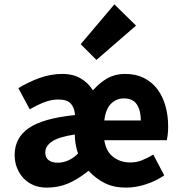

<svg xmlns="http://www.w3.org/2000/svg" viewBox="-20 -846 826 878"><path d="M194 12Q160 12 133 0.5Q106 -11 87 -31.5Q68 -52 57.5 -79Q47 -106 47 -137Q47 -216 112 -260.5Q177 -305 323 -320Q321 -352 304.5 -371.5Q288 -391 246 -391Q216 -391 184 -379Q152 -367 116 -346L64 -443Q112 -472 162.5 -490Q213 -508 267 -508Q313 -508 348 -488Q383 -468 405 -433Q437 -469 472 -488.5Q507 -508 552 -508Q601 -508 638 -489.5Q675 -471 699.5 -438.5Q724 -406 736.5 -362Q749 -318 749 -267Q749 -247 747 -230.5Q745 -214 743 -205H457Q465 -153 498 -128Q531 -103 576 -103Q604 -103 629 -113Q654 -123 681 -139L731 -44Q693 -18 646.5 -3Q600 12 556 12Q500 12 458.5 -9Q417 -30 385 -65Q332 -23 288 -5.5Q244 12 194 12ZM244 -102Q270 -102 293.5 -113Q317 -124 337 -144Q326 -175 323 -210L322 -231Q249 -220 218 -199Q187 -178 187 -149Q187 -125 202.5 -113.5Q218 -102 244 -102ZM457 -295H624Q624 -340 606 -368Q588 -396 547 -396Q512 -396 487.5 -371.5Q463 -347 457 -295ZM421 -572 349 -644 503 -826 602 -729Z"/></svg>

Font: hySource Sans Pro
Style: Bold
Weight: 700
Designer: Paul D. Hunt
Foundry: Adobe Systems Incorporated
Version: Version 2.021;PS 2.000;hotconv 1.0.86;makeotf.lib2.5.63406